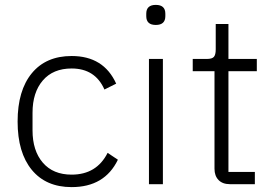

<svg xmlns="http://www.w3.org/2000/svg" viewBox="-20 -753 1114 785"><path d="M273 12Q168 12 110 -58.5Q52 -129 52 -256Q52 -383 110 -453.5Q168 -524 273 -524Q404 -524 455 -411L407 -387Q369 -473 273 -473Q197 -473 155 -424Q113 -375 113 -292V-220Q113 -137 155 -88Q197 -39 273 -39Q375 -39 420 -128L462 -100Q408 12 273 12Z M578 -687V-697Q578 -733 617 -733Q656 -733 656 -697V-687Q656 -651 617 -651Q578 -651 578 -687ZM589 0V-512H646V0Z M1022 0H920Q890 0 873.5 -17Q857 -34 857 -63V-462H768V-512H826Q847 -512 854.5 -520.5Q862 -529 862 -551V-655H914V-512H1030V-462H914V-50H1022Z"/></svg>

Font: IBM Plex Sans Light
Style: Regular
Weight: 300
Designer: Mike Abbink, Paul van der Laan, Pieter van Rosmalen
Foundry: Bold Monday
Version: Version 3.0